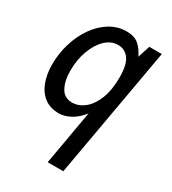

<svg xmlns="http://www.w3.org/2000/svg" viewBox="-181 -594 832 931"><g transform="rotate(30 235.0 -128.5)"><path d="M235.5 242 289 -62Q260.5 -25.5 227 -7.8Q193.5 10 164 10Q114 10 81.5 -15Q49 -40 33 -83Q17 -126 17 -180Q17 -241.5 34.5 -298.8Q52 -356 83.5 -401Q115 -446 157.8 -472.5Q200.5 -499 251.5 -499Q294.5 -499 318.8 -478.2Q343 -457.5 360.5 -421L382.5 -489H452.5L323 242ZM192.5 -67.5Q228.5 -67.5 260.2 -92.5Q292 -117.5 312 -166.8Q332 -216 332 -288Q332 -360.5 308.8 -391Q285.5 -421.5 248.5 -421.5Q208.5 -421.5 176.8 -390.5Q145 -359.5 126.8 -308.5Q108.5 -257.5 108.5 -197Q108.5 -142 128.5 -104.8Q148.5 -67.5 192.5 -67.5Z"/></g></svg>

Font: Cabin Condensed
Style: Italic
Weight: 400
Width: 3
Italic angle: -10°
Designer: Pablo Impallari
Foundry: Pablo Impallari. http://www.impallari.com Igino Marini. http://www.ikern.com
Version: Version 3.001; ttfautohint (v1.8.3)